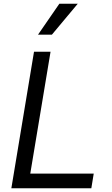

<svg xmlns="http://www.w3.org/2000/svg" viewBox="-20 -1003 598 1023"><path d="M256.4 -818.2 394.2 -983H296.2L182.5 -818.2ZM466.6 0 479.4 -78.1H141.3L249.3 -727.3H161.2L40.5 0Z"/></svg>

Font: Riot Sans 2.0
Style: Italic
Weight: 400
Italic angle: -9.39999°
Designer: Rasmus Andersson
Foundry: rsms
Version: Version 3.006;hotconv 1.0.109;makeotfexe 2.5.65596